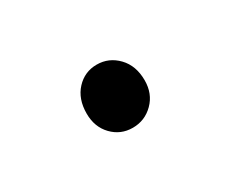

<svg xmlns="http://www.w3.org/2000/svg" viewBox="-36 -167 313 261"><g transform="rotate(-30 120.5 -36.5)"><path d="M75 -35Q75 -58 88 -72Q101 -86 120 -86Q139 -86 152.5 -72Q166 -58 166 -35Q166 -14 152.5 -0.5Q139 13 120 13Q101 13 88 -0.5Q75 -14 75 -35Z"/></g></svg>

Font: Merged Yaku Han JP ExtraLight
Style: Regular
Weight: 250
Designer: Ryoko NISHIZUKA 西塚涼子 (kana, bopomofo & ideographs); Paul D. Hunt (Latin, Greek & Cyrillic); Sandoll Communications 산돌커뮤니
Foundry: Adobe
Version: Version 2.004